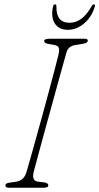

<svg xmlns="http://www.w3.org/2000/svg" viewBox="-20 -882 466 902"><path d="M137.5 -71.5Q129.5 -33 156.5 -29L188.5 -25Q207.5 -22 207 -10.5Q207 -5 200.5 -2.5Q194 0 186.5 0H22Q5.5 0 5.5 -10.5Q4.5 -21.5 25.5 -24L54 -28Q91.5 -33 103.5 -71Q107 -82 118.2 -121.5Q129.5 -161 145.2 -217.8Q161 -274.5 178.5 -338Q196 -401.5 212 -461.2Q228 -521 239.8 -566.2Q251.5 -611.5 256 -630.5Q259.5 -647.5 256 -657.5Q252.5 -667.5 235.5 -670.5L208 -675.5Q187.5 -678.5 187.5 -690Q188 -700 214.5 -700H376.5Q392.5 -700 392.5 -691.5Q392.5 -685.5 387.2 -682Q382 -678.5 368 -676L334 -670.5Q301 -665.5 292.5 -636.5Q286.5 -615.5 273.5 -568.8Q260.5 -522 243.8 -461.5Q227 -401 209.5 -337Q192 -273 176.5 -216.2Q161 -159.5 150.5 -120.2Q140 -81 137.5 -71.5ZM307 -775Q367 -775 410.5 -853Q415 -861.5 420.5 -861.5Q428 -861.5 425.5 -851.5Q411.5 -803.5 376.2 -772.8Q341 -742 298.5 -742Q255.5 -742 236.8 -773Q218 -804 229.5 -852.5Q231.5 -861.5 238.5 -861.5Q245 -861.5 245 -853Q243 -775 307 -775Z"/></svg>

Font: Fraunces 72pt SuperSoft Thin
Style: Italic
Weight: 100
Italic angle: -16°
Version: Version 1.000;[b76b70a41]